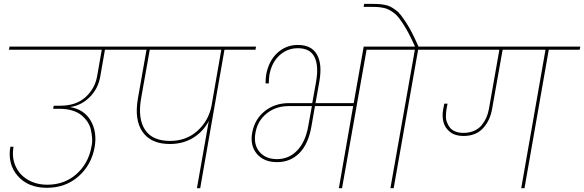

<svg xmlns="http://www.w3.org/2000/svg" viewBox="-20 -984 3055 1004"><path d="M26.9 -724.1 29.8 -740.2H684.1L681.2 -724.1H528.8L503.9 -582Q492.7 -520 449.5 -476.6Q406.2 -433.1 349.1 -424.8L348.1 -423.8Q420.9 -411.1 454.6 -352.5Q488.3 -293.9 475.1 -215.8Q458.5 -121.6 390.6 -61.8Q322.8 -2 225.1 -2Q127 -2 72.8 -64Q18.6 -126 34.2 -216.8H50.8Q41 -161.6 61 -116Q81.1 -70.3 125.2 -44.2Q169.4 -18.1 228 -18.1Q316.4 -18.1 379.2 -73.2Q441.9 -128.4 458 -215.8Q463.4 -238.3 461.7 -261.7Q460 -285.2 454.8 -307.4Q449.7 -329.6 436 -349.1Q422.4 -368.7 403.8 -383.3Q385.3 -397.9 356.4 -406.5Q327.6 -415 292 -415H257.8L261.2 -431.2H294.9Q377.4 -431.2 426.8 -475.6Q476.1 -520 487.8 -585L512.2 -724.1Z M869.1 -247.1Q954.1 -247.1 1012.5 -299.8Q1070.8 -352.5 1085.9 -430.2L1137.2 -724.1H763.2L717.8 -469.2Q699.7 -363.8 738.3 -305.4Q776.9 -247.1 869.1 -247.1ZM610.8 -724.1 613.8 -740.2H1318.8L1315.9 -724.1H1153.8L1026.9 0H1009.8L1071.8 -351.1Q1042 -294.9 989.3 -262.9Q936.5 -231 868.2 -231Q769.5 -231 725.6 -294.2Q681.6 -357.4 701.2 -469.2L746.1 -724.1Z M1428.7 -151.9Q1490.7 -151.9 1534.2 -197.3Q1577.6 -242.7 1591.8 -324.2L1610.8 -429.2H1488.8Q1422.9 -429.2 1375 -391.1Q1327.1 -353 1315.9 -290Q1304.7 -228.5 1336.7 -190.2Q1368.7 -151.9 1428.7 -151.9ZM1428.7 -136.2Q1360.4 -136.2 1323.5 -179.2Q1286.6 -222.2 1298.8 -290Q1311.5 -360.4 1364.3 -402.6Q1417 -444.8 1490.7 -444.8H1612.8L1632.8 -556.2Q1647.5 -639.6 1624.5 -685.8Q1601.6 -731.9 1537.6 -731.9Q1482.4 -731.9 1441.4 -694.6Q1400.4 -657.2 1388.7 -591.8Q1385.7 -570.3 1385.7 -547.9H1368.7Q1368.7 -570.3 1371.6 -591.8Q1384.3 -664.6 1429.7 -706.8Q1475.1 -749 1537.6 -749Q1608.9 -749 1637.5 -698.7Q1666 -648.4 1649.9 -557.1L1629.9 -444.8H1829.6L1881.8 -740.2H2060.5L2058.6 -724.1H1897L1768.6 0H1752L1826.7 -429.2H1627L1608.9 -325.2Q1592.8 -231.4 1545.9 -183.8Q1499 -136.2 1428.7 -136.2Z M2038.6 0H2021.5L2149.4 -724.1H1987.3L1990.2 -740.2H2150.4Q2133.3 -777.8 2118.7 -806.2Q2104 -834.5 2089.6 -856.4Q2075.2 -878.4 2063.5 -893.3Q2051.8 -908.2 2037.1 -918.5Q2022.5 -928.7 2010.7 -934.6Q1999 -940.4 1981.7 -943.6Q1964.4 -946.8 1950.2 -947.5Q1936 -948.2 1913.6 -948.2H1881.3L1884.3 -963.9H1916.5Q1940.9 -963.9 1955.6 -963.1Q1970.2 -962.4 1988.8 -959.2Q2007.3 -956.1 2019.8 -950Q2032.2 -943.8 2047.9 -932.6Q2063.5 -921.4 2075.9 -905.3Q2088.4 -889.2 2103.8 -865.7Q2119.1 -842.3 2134.8 -811.5Q2150.4 -780.8 2168.5 -740.2H2331.5L2328.6 -724.1H2166.5Z M2705.6 0 2832.5 -724.1H2608.4L2553.2 -414.1Q2542.5 -352.5 2505.1 -312.7Q2467.8 -272.9 2403.3 -272.9Q2360.4 -272.9 2333.7 -293.7Q2307.1 -314.5 2299.1 -345.2Q2291 -376 2297.4 -412.1L2303.2 -441.9H2320.3L2314.5 -411.1Q2312 -393.6 2311.8 -376.5Q2311.5 -359.4 2317.6 -343.5Q2323.7 -327.6 2333.5 -315.7Q2343.3 -303.7 2361.3 -296.4Q2379.4 -289.1 2403.3 -289.1Q2434.6 -289.1 2459 -299.8Q2483.4 -310.5 2498.5 -329.1Q2513.7 -347.7 2522.9 -368.4Q2532.2 -389.2 2536.6 -414.1L2591.3 -724.1H2258.3L2261.2 -740.2H3014.6L3011.2 -724.1H2849.6L2722.7 0Z"/></svg>

Font: SVN-Poppins Thin
Style: Italic
Weight: 100
Italic angle: -10°
Designer: Ninad Kale (Devanagari), Jonny Pinhorn (Latin)
Foundry: Indian Type Foundry
Version: Version 3.002 2017